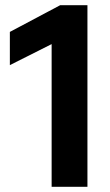

<svg xmlns="http://www.w3.org/2000/svg" viewBox="-20 -720 425 740"><path d="M179 -550 18 -469V-597L212 -700H317V0H179Z"/></svg>

Font: Stavian Bold
Style: Bold
Weight: 700
Version: Version 1.000; ttfautohint (v1.6)